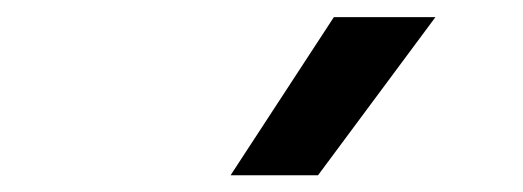

<svg xmlns="http://www.w3.org/2000/svg" viewBox="-20 -828 610 224"><path d="M249 -623.5 369.5 -808H488L351 -623.5Z"/></svg>

Font: Encode Sans SemiExpanded Medium
Style: Regular
Weight: 500
Width: 6
Designer: Multiple Designers
Foundry: Impallari Type
Version: Version 3.002